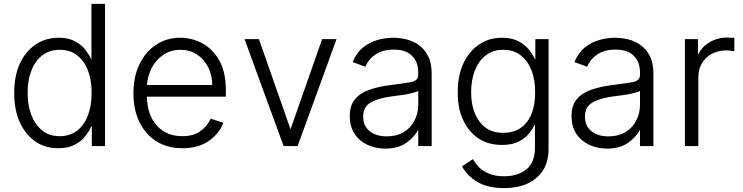

<svg xmlns="http://www.w3.org/2000/svg" viewBox="-20 -749 3817 987"><path d="M161 -22Q111 -57 81 -122Q53 -185 53 -271Q53 -357 81 -420Q109 -482 161 -519Q214 -555 281 -555Q332 -555 365 -537Q399 -519 419 -493Q440 -465 449 -444H450V-729H520V2H452V-99H449Q442 -79 418 -49Q400 -24 364 -5Q331 13 280 13Q211 13 161 -22ZM376 -77Q413 -106 432 -156Q451 -206 451 -272Q451 -339 432 -387Q414 -435 376 -465Q341 -493 287 -493Q233 -493 197 -464Q161 -437 141 -385Q122 -337 122 -272Q122 -208 141 -158Q160 -109 197 -78Q233 -49 287 -49Q339 -49 376 -77Z M783 -23Q727 -59 696 -123Q666 -186 666 -270Q666 -353 696 -417Q728 -483 781 -518Q836 -555 907 -555Q966 -555 1021 -526Q1075 -496 1108 -437Q1141 -377 1141 -285V-252H735Q737 -159 786 -104Q835 -49 917 -49Q975 -49 1010 -75Q1046 -100 1063 -139L1128 -118Q1108 -63 1054 -25Q1001 13 917 13Q840 13 783 -23ZM1050 -404Q1028 -446 992 -469Q956 -493 907 -493Q858 -493 821 -468Q784 -444 761 -402Q740 -362 735 -312H1071Q1071 -362 1050 -404Z M1438 2 1237 -548H1311L1473 -86H1474L1636 -548H1710L1510 2Z M1868 -5Q1826 -25 1802 -62Q1778 -100 1778 -152Q1778 -208 1805 -239Q1831 -271 1880 -288Q1929 -305 1990 -312Q2060 -321 2094 -327Q2130 -335 2130 -363V-376Q2130 -432 2097 -463Q2066 -494 2004 -494Q1948 -494 1910 -469Q1873 -443 1858 -406L1793 -430Q1813 -478 1845 -504Q1878 -531 1919 -543Q1961 -555 2002 -555Q2031 -555 2068 -547Q2104 -538 2132 -518Q2163 -496 2180 -462Q2199 -427 2199 -370V2H2130V-84H2131Q2114 -49 2072 -17Q2028 15 1960 15Q1911 15 1868 -5ZM2054 -69Q2092 -92 2110 -128Q2130 -166 2130 -209V-282Q2125 -277 2099 -271Q2071 -263 2043 -260Q2001 -254 1990 -253Q1922 -244 1884 -221Q1847 -199 1847 -150Q1847 -101 1881 -74Q1914 -48 1968 -48Q2018 -48 2054 -69Z M2434 186Q2381 155 2355 106L2411 69Q2426 94 2444 112Q2464 132 2495 144Q2524 157 2572 157Q2642 157 2687 121Q2730 85 2730 10V-110Q2721 -91 2699 -62Q2679 -37 2644 -20Q2611 -4 2560 -4Q2491 -4 2442 -36Q2390 -70 2362 -130Q2333 -188 2333 -274Q2333 -359 2361 -421Q2390 -484 2441 -519Q2492 -555 2561 -555Q2612 -555 2645 -537Q2678 -520 2700 -493Q2723 -461 2731 -444H2732V-548H2800V14Q2800 84 2770 129Q2740 173 2689 196Q2638 218 2572 218Q2487 218 2434 186ZM2688 -121Q2731 -176 2731 -275Q2731 -340 2712 -388Q2692 -438 2656 -465Q2621 -493 2567 -493Q2513 -493 2477 -464Q2441 -437 2421 -386Q2402 -338 2402 -275Q2402 -182 2445 -124Q2487 -66 2567 -66Q2645 -66 2688 -121Z M3008 -5Q2966 -25 2942 -62Q2918 -100 2918 -152Q2918 -208 2945 -239Q2971 -271 3020 -288Q3069 -305 3130 -312Q3200 -321 3234 -327Q3270 -335 3270 -363V-376Q3270 -432 3237 -463Q3206 -494 3144 -494Q3088 -494 3050 -469Q3013 -443 2998 -406L2933 -430Q2953 -478 2985 -504Q3018 -531 3059 -543Q3101 -555 3142 -555Q3171 -555 3208 -547Q3244 -538 3272 -518Q3303 -496 3320 -462Q3339 -427 3339 -370V2H3270V-84H3271Q3254 -49 3212 -17Q3168 15 3100 15Q3051 15 3008 -5ZM3194 -69Q3232 -92 3250 -128Q3270 -166 3270 -209V-282Q3265 -277 3239 -271Q3211 -263 3183 -260Q3141 -254 3130 -253Q3062 -244 3024 -221Q2987 -199 2987 -150Q2987 -101 3021 -74Q3054 -48 3108 -48Q3158 -48 3194 -69Z M3568 -548V-464H3567Q3584 -505 3625 -530Q3666 -556 3719 -556Q3730 -556 3736 -555H3755V-486Q3751 -486 3737 -488Q3723 -490 3714 -490Q3652 -490 3610 -451Q3570 -412 3570 -352V2H3501V-548Z"/></svg>

Font: Sinter Normal
Style: Regular
Weight: 350
Foundry: Adobe & rsms
Version: Version 1.000